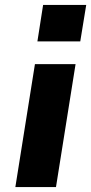

<svg xmlns="http://www.w3.org/2000/svg" viewBox="-20 -755 368 775"><path d="M131 -588 154 -735H328L304 -588ZM42 0 121 -496H285L206 0Z"/></svg>

Font: Nunito Sans 10pt SemiExpanded ExtraBold
Style: Italic
Weight: 800
Width: 6
Italic angle: -9°
Designer: Vernon Adams
Foundry: Vernon Adams
Version: Version 3.101;gftools[0.9.27]